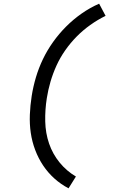

<svg xmlns="http://www.w3.org/2000/svg" viewBox="-20 -861 640 1042"><path d="M352 161Q310 139 275 107.5Q240 76 214 37Q188 -2 171 -47Q154 -92 147 -140Q140 -188 142 -238.5Q144 -289 152 -340Q160 -391 175 -441.5Q190 -492 213 -540Q236 -588 268 -633Q300 -678 339 -717Q378 -756 423 -787.5Q468 -819 518 -841L553 -775Q510 -754 470 -725.5Q430 -697 396 -662.5Q362 -628 334 -588Q306 -548 286.5 -505Q267 -462 254 -417.5Q241 -373 234 -328Q224 -265 225.5 -201.5Q227 -138 246.5 -81.5Q266 -25 303.5 21Q341 67 392 97Z"/></svg>

Font: Iosevka HT Extended
Style: Italic
Weight: 400
Width: 7
Italic angle: -9°
Monospace: yes
Designer: Belleve Invis
Foundry: Belleve Invis
Version: Version 32.3.0; ttfautohint (v1.8.4)